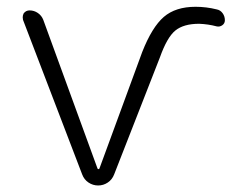

<svg xmlns="http://www.w3.org/2000/svg" viewBox="-20 -576 722 574"><path d="M652.3 -515.6Q652.3 -505.9 644.5 -500.5Q636.7 -495.1 627.9 -497.1Q602.5 -503.9 575.2 -504.9Q529.3 -504.9 504.4 -484.9Q479.5 -464.8 458 -404.3L321.3 -54.7Q315.4 -39.1 302.2 -30.3Q289.1 -21.5 273.4 -21.5Q257.8 -21.5 244.6 -30.3Q231.4 -39.1 225.6 -54.7L48.8 -516.6Q47.9 -520.5 47.9 -524.4Q47.9 -530.3 50.8 -536.1Q57.6 -544.9 68.4 -544.9Q82 -544.9 93.3 -537.1Q104.5 -529.3 109.4 -516.6L271.5 -72.3Q272.5 -70.3 274.4 -70.3Q276.4 -70.3 277.3 -72.3L405.3 -420.9Q434.6 -495.1 469.7 -525.4Q504.9 -555.7 564.5 -555.7Q596.7 -555.7 627.9 -547.9Q638.7 -545.9 645.5 -536.6Q652.3 -527.3 652.3 -515.6Z"/></svg>

Font: Gen Jyuu Gothic P Light
Style: Regular
Weight: 200
Designer: [Source Han Sans]
Ryoko NISHIZUKA  (kana & ideographs); Paul D. Hunt (Latin, Greek & Cyrillic); Wenlong ZHANG  (bopomofo
Version: Version 1.002.20150607